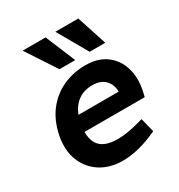

<svg xmlns="http://www.w3.org/2000/svg" viewBox="-177 -863 925 991"><g transform="rotate(-30 285.5 -367.5)"><path d="M268 8Q194 8 138.5 -26.5Q83 -61 57.5 -123.5Q32 -186 48 -270Q65 -352 108 -406.5Q151 -461 212.5 -488.5Q274 -516 345 -516Q420 -516 467.5 -480.5Q515 -445 533 -387Q551 -329 538 -261L529 -220H170Q170 -178 185 -152Q200 -126 229.5 -114Q259 -102 301 -102Q327 -102 356.5 -106.5Q386 -111 417 -119L458 -130L479 -46L442 -30Q396 -11 352 -1.5Q308 8 268 8ZM187 -312H427Q426 -356 399.5 -382.5Q373 -409 325 -409Q276 -409 241 -384.5Q206 -360 187 -312ZM220 -565 103 -743H240L314 -565ZM400 -565 298 -743H435L493 -565Z"/></g></svg>

Font: REM Medium
Style: Italic
Weight: 500
Italic angle: -11°
Designer: Octavio Pardo
Foundry: Ashler Design
Version: Version 1.005;gftools[0.9.28]